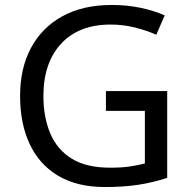

<svg xmlns="http://www.w3.org/2000/svg" viewBox="-20 -744 768 774"><path d="M407 -377H654V-27Q596 -8 537 1Q478 10 403 10Q292 10 216 -34.5Q140 -79 100.5 -161.5Q61 -244 61 -357Q61 -469 105 -551Q149 -633 231.5 -678.5Q314 -724 431 -724Q491 -724 544.5 -713Q598 -702 644 -682L610 -604Q572 -621 524.5 -633Q477 -645 426 -645Q298 -645 226.5 -568Q155 -491 155 -357Q155 -272 182.5 -206.5Q210 -141 269 -104.5Q328 -68 424 -68Q471 -68 504 -73Q537 -78 564 -85V-297H407Z"/></svg>

Font: Noto Sans Tifinagh Ghat
Style: Regular
Weight: 400
Designer: JamraPatel
Foundry: JamraPatel LLC
Version: Version 2.006; ttfautohint (v1.8.4.7-5d5b)